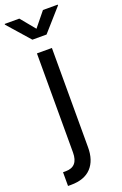

<svg xmlns="http://www.w3.org/2000/svg" viewBox="-217 -811 675 1065"><g transform="rotate(-20 120.5 -278.5)"><path d="M76.7 -545.9H165V39.1Q165.5 117.2 125 160.6Q84.5 204.1 4.9 204.1H-12.7V123H3.4Q76.7 123 76.7 39.1ZM50.8 -760.7 121.1 -675.3 190.4 -760.7H277.8V-756.3L162.6 -626H79.1L-35.6 -756.3V-760.7Z"/></g></svg>

Font: Inter
Style: Regular
Weight: 400
Designer: Rasmus Andersson
Foundry: rsms
Version: Version 4.001;git-9221beed3